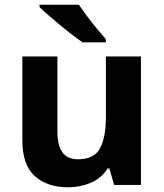

<svg xmlns="http://www.w3.org/2000/svg" viewBox="-20 -786 697 816"><path d="M579 -546V0H465L445 -70H437Q411 -28 365.5 -9Q320 10 269 10Q181 10 128 -37.5Q75 -85 75 -190V-546H224V-227Q224 -169 245 -139Q266 -109 312 -109Q380 -109 405 -155.5Q430 -202 430 -289V-546ZM315 -766Q330 -744 350.5 -716.5Q371 -689 392.5 -663.5Q414 -638 430 -619V-606H331Q312 -619 286.5 -638.5Q261 -658 234.5 -680Q208 -702 185 -722Q162 -742 148 -756V-766Z"/></svg>

Font: Noto Sans Adlam
Style: Regular
Weight: 400
Designer: Mark Jamra, Neil Patel
Foundry: JamraPatel LLC
Version: Version 3.001